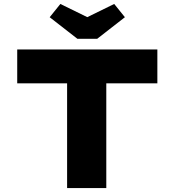

<svg xmlns="http://www.w3.org/2000/svg" viewBox="-20 -950 882 970"><path d="M319 0V-529H67V-700H775V-529H517V0ZM371 -754 231 -863 285 -930 436 -856H406L557 -930L611 -863L471 -754Z"/></svg>

Font: Lexend Giga ExtraBold
Style: Regular
Weight: 800
Designer: Bonnie Shaver-Troup, Thomas Jockin
Foundry: Lexend
Version: Version 1.007